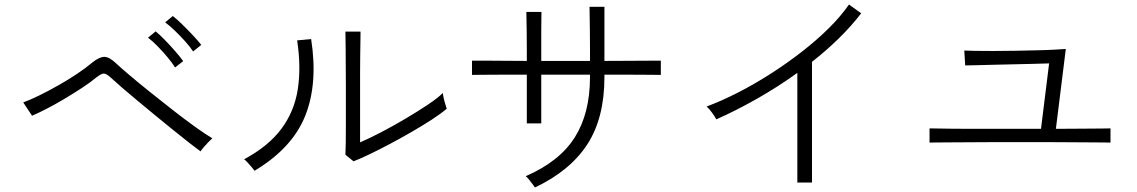

<svg xmlns="http://www.w3.org/2000/svg" viewBox="-20 -803 5040 851"><path d="M869 -132Q851 -145 819.5 -169.5Q788 -194 748.5 -226Q709 -258 667 -292.5Q625 -327 586 -359.5Q547 -392 517 -418Q487 -444 471 -459Q451 -477 440 -477Q429 -477 406 -459Q381 -438 343.5 -413.5Q306 -389 265 -364.5Q224 -340 186 -320.5Q148 -301 122 -290L83 -349Q113 -360 154 -380Q195 -400 239 -425Q283 -450 322 -476Q361 -502 388 -525Q420 -551 442.5 -551Q465 -551 497 -520Q515 -503 554.5 -469.5Q594 -436 644.5 -395.5Q695 -355 747.5 -314Q800 -273 846 -240Q892 -207 921 -190Q915 -185 904 -173.5Q893 -162 883 -150.5Q873 -139 869 -132ZM836 -575Q822 -596 800 -620.5Q778 -645 754.5 -667.5Q731 -690 712 -704L746 -732Q763 -719 787.5 -695Q812 -671 835.5 -646Q859 -621 872 -604ZM756 -504Q743 -525 722 -550Q701 -575 678 -598.5Q655 -622 636 -636L670 -664Q687 -650 711 -625.5Q735 -601 757.5 -575Q780 -549 792 -532Z M1547 -88 1511 -117Q1512 -132 1512.5 -169.5Q1513 -207 1513 -254Q1513 -301 1513 -346Q1513 -391 1513 -421Q1513 -458 1512.5 -503.5Q1512 -549 1512 -592Q1512 -635 1511 -663H1578Q1578 -648 1577.5 -618.5Q1577 -589 1576.5 -553Q1576 -517 1576 -482.5Q1576 -448 1576 -423V-172Q1618 -190 1671.5 -218Q1725 -246 1779 -278Q1833 -310 1877 -339.5Q1921 -369 1943 -391Q1943 -384 1946.5 -368.5Q1950 -353 1954.5 -339Q1959 -325 1960 -321Q1934 -299 1894 -273Q1854 -247 1806.5 -219.5Q1759 -192 1711 -166.5Q1663 -141 1620.5 -120.5Q1578 -100 1547 -88ZM1108 -46Q1105 -51 1096 -61.5Q1087 -72 1077.5 -82.5Q1068 -93 1062 -97Q1170 -155 1227.5 -232.5Q1285 -310 1300 -408Q1315 -506 1297 -624L1359 -630Q1390 -432 1332.5 -289Q1275 -146 1108 -46Z M2351 28Q2348 23 2340 12.5Q2332 2 2323.5 -8.5Q2315 -19 2310 -22Q2460 -87 2527.5 -194Q2595 -301 2595 -461V-472H2379V-256H2315V-472Q2260 -472 2206 -472Q2152 -472 2115 -471.5Q2078 -471 2072 -471V-534Q2075 -534 2097.5 -534Q2120 -534 2155 -534Q2190 -534 2231.5 -533.5Q2273 -533 2315 -533Q2315 -556 2315 -590.5Q2315 -625 2314.5 -660.5Q2314 -696 2313.5 -721Q2313 -746 2313 -750H2380Q2380 -746 2379.5 -721Q2379 -696 2379 -660.5Q2379 -625 2379 -590.5Q2379 -556 2379 -533H2595Q2595 -554 2595 -591Q2595 -628 2594.5 -668Q2594 -708 2593.5 -737.5Q2593 -767 2593 -773H2659V-533Q2715 -533 2769.5 -533.5Q2824 -534 2863 -534Q2902 -534 2909 -534V-471Q2903 -471 2864 -471.5Q2825 -472 2770 -472Q2715 -472 2659 -472V-461Q2659 -280 2583 -163Q2507 -46 2351 28Z M3514 6V-480Q3428 -418 3335.5 -365.5Q3243 -313 3155 -274Q3148 -287 3136 -303.5Q3124 -320 3112 -331Q3177 -355 3249.5 -392Q3322 -429 3394 -475Q3466 -521 3532.5 -572.5Q3599 -624 3653 -677.5Q3707 -731 3743 -783L3797 -744Q3754 -688 3698.5 -633.5Q3643 -579 3579 -529V6Z M4100 -171V-234Q4105 -234 4131.5 -233.5Q4158 -233 4199 -232.5Q4240 -232 4286 -232Q4332 -232 4376 -232Q4420 -232 4454 -232Q4488 -232 4502 -232H4594L4630 -522Q4601 -521 4560 -520Q4519 -519 4474 -518Q4429 -517 4386 -516Q4343 -515 4309 -514Q4275 -513 4258 -513L4254 -579Q4269 -578 4304 -577.5Q4339 -577 4384.5 -577Q4430 -577 4479.5 -578Q4529 -579 4575 -580Q4621 -581 4655 -583Q4689 -585 4704 -586L4660 -232Q4701 -232 4742.5 -232.5Q4784 -233 4818.5 -233Q4853 -233 4876 -233.5Q4899 -234 4902 -234V-171Q4898 -171 4871.5 -171.5Q4845 -172 4805 -172Q4765 -172 4719 -172.5Q4673 -173 4629 -173Q4585 -173 4551 -173Q4517 -173 4502 -173Q4490 -173 4457 -173Q4424 -173 4380 -173Q4336 -173 4288.5 -172.5Q4241 -172 4199.5 -172Q4158 -172 4131 -171.5Q4104 -171 4100 -171Z"/></svg>

Font: Zen Kaku Gothic New
Style: Regular
Weight: 400
Designer: Yoshimichi Ohira
Foundry: Positype
Version: Version 1.001